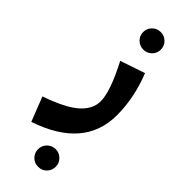

<svg xmlns="http://www.w3.org/2000/svg" viewBox="-359 -627 1061 1061"><g transform="rotate(45 171.0 -97.0)"><path d="M106 -531Q106 -560 126 -580Q146 -600 175 -600Q204 -600 224 -580Q244 -560 244 -531Q244 -503 224 -483Q204 -463 175 -463Q146 -463 126 -483Q106 -503 106 -531ZM20 257 -36 114Q97 68 154 17.5Q211 -33 211 -95Q211 -172 129 -329L274 -378Q329 -240 329 -104Q329 153 20 257ZM271 386Q251 406 222 406Q193 406 173 386Q153 366 153 337Q153 308 173.5 288Q194 268 222 268Q250 268 270.5 288Q291 308 291 337Q291 366 271 386Z"/></g></svg>

Font: FiraGO
Style: Bold
Weight: 700
Designer: bBox Type
Foundry: bBox Type GmbH
Version: Version 1.001;PS 001.001;hotconv 1.0.88;makeotf.lib2.5.64775